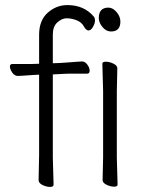

<svg xmlns="http://www.w3.org/2000/svg" viewBox="-20 -726 584 756"><path d="M132 -17 134 -116V-432L114 -431Q92 -430 71 -428L50 -427Q37 -427 28 -440.5Q19 -454 19 -464Q19 -474 29 -474H103L134 -475V-589Q134 -646 168 -676Q202 -706 245 -706Q311 -706 349 -661Q354 -656 354 -645Q354 -634 346 -620Q338 -606 328.5 -606Q319 -606 310 -622.5Q301 -639 281 -646.5Q261 -654 242.5 -654Q224 -654 206 -638Q188 -622 188 -590V-477L216 -478Q228 -479 245.5 -480Q263 -481 279 -482.5Q295 -484 302 -484H303Q315 -484 324 -471.5Q333 -459 333 -447.5Q333 -436 323 -436Q323 -436 266 -436Q240 -436 227 -435L188 -433V-105L191 1Q191 10 177 10Q163 10 147.5 2.5Q132 -5 132 -17ZM369 -655Q369 -696 407 -696Q424 -696 439 -678.5Q454 -661 454 -641Q454 -602 417 -602Q398 -602 383.5 -619.5Q369 -637 369 -655ZM384 -17 386 -105V-368L383 -475Q383 -483 397 -483Q411 -483 426.5 -475.5Q442 -468 442 -457L440 -368V-105L443 1Q443 9 429 9Q415 9 399.5 1.5Q384 -6 384 -17Z"/></svg>

Font: LXGW WenKai Lite Light
Style: Regular
Weight: 300
Designer: LXGW / Fontworks Inc.
Foundry: LXGW / Fontworks Inc.
Version: Version 1.511; March 25, 2025